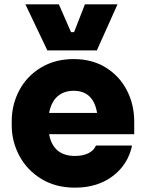

<svg xmlns="http://www.w3.org/2000/svg" viewBox="-20 -844 668 884"><path d="M34 -266V-286Q34 -362 68.5 -427.5Q103 -493 168 -532.5Q233 -572 319 -572Q405 -572 468 -532.5Q531 -493 564.5 -427.5Q598 -362 598 -284V-226H206Q225 -126 325 -126Q362 -126 387 -138.5Q412 -151 422 -174H588Q570 -87 499.5 -33.5Q429 20 325 20Q236 20 170 -20.5Q104 -61 69 -127Q34 -193 34 -266ZM427 -324Q410 -426 319 -426Q274 -426 245 -400.5Q216 -375 206 -324ZM97 -824H251L307 -696H321L371 -824H521L426 -612H198Z"/></svg>

Font: Sora-SIA ExtraBold
Style: Regular
Weight: 800
Designer: Jonathan Barnbrook, Julián Moncada
Foundry: Barnbrook Fonts
Version: Version 2.000